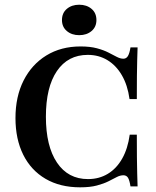

<svg xmlns="http://www.w3.org/2000/svg" viewBox="-20 -778 659 809"><path d="M317.7 11.3Q233.1 11.3 171.8 -24.6Q110.5 -60.5 77.8 -126.2Q45.2 -191.9 45.2 -280.6Q45.2 -371 79.4 -438.7Q113.7 -506.5 175.4 -544.4Q237.1 -582.3 319.4 -582.3Q359.7 -582.3 388.3 -574.6Q416.9 -566.9 437.1 -556.5Q457.3 -546 472.2 -538.3Q487.1 -530.6 500 -530.6Q512.1 -530.6 519 -541.9Q525.8 -553.2 529.8 -578.2H559.7Q558.9 -552.4 558.1 -524.2Q557.3 -496 556.9 -457.3Q556.5 -418.5 556.5 -360.5H525.8Q517.7 -419.4 493.5 -460.9Q469.4 -502.4 432.7 -524.6Q396 -546.8 350 -546.8Q266.1 -546.8 219.8 -478.6Q173.4 -410.5 173.4 -286.3Q173.4 -162.1 220.2 -92.7Q266.9 -23.4 350.8 -23.4Q397.6 -23.4 434.3 -45.6Q471 -67.7 494.8 -109.7Q518.5 -151.6 526.6 -210.5H556.5Q556.5 -154.8 556.9 -115.7Q557.3 -76.6 558.1 -47.6Q558.9 -18.5 559.7 7.3H529.8Q525.8 -18.5 519.4 -29Q512.9 -39.5 500 -39.5Q486.3 -39.5 471.8 -31.9Q457.3 -24.2 437.1 -14.1Q416.9 -4 388.3 3.6Q359.7 11.3 317.7 11.3ZM313.7 -629.8Q282.3 -629.8 261.7 -647.2Q241.1 -664.5 241.1 -693.5Q241.1 -723.4 261.7 -740.7Q282.3 -758.1 313.7 -758.1Q345.2 -758.1 365.7 -740.7Q386.3 -723.4 386.3 -693.5Q386.3 -664.5 365.7 -647.2Q345.2 -629.8 313.7 -629.8Z"/></svg>

Font: Playfair 5pt SemiExpanded Light
Style: Bold
Weight: 700
Version: Version 2.203